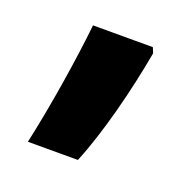

<svg xmlns="http://www.w3.org/2000/svg" viewBox="-65 -204 401 404"><g transform="rotate(20 135.5 -1.5)"><path d="M35 137H147C177 64 203 -39 219 -128L214 -140H80C72 -63 54 51 35 137Z"/></g></svg>

Font: Noto Sans Oriya Cond Bold
Style: Bold
Weight: 700
Width: 3
Designer: Amélie Bonet and Sol Matas
Foundry: Google LLC
Version: Version 2.006